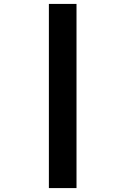

<svg xmlns="http://www.w3.org/2000/svg" viewBox="-20 -850 640 980"><path d="M229.5 110V-830H370.5V110Z"/></svg>

Font: JetBrains Mono
Style: Regular
Weight: 400
Monospace: yes
Designer: Philipp Nurullin, Konstantin Bulenkov
Foundry: JetBrains
Version: Version 2.305